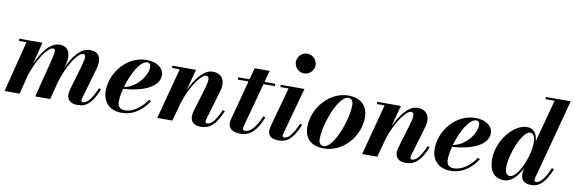

<svg xmlns="http://www.w3.org/2000/svg" viewBox="-54 -1192 4882 1634"><g transform="rotate(10 2387.0 -375.0)"><path d="M408.5 0 446.5 -149C488.5 -296 572 -426.5 620.5 -426.5C647 -426.5 642.5 -390.5 618.5 -308L562 -114.5C558 -101 554 -82.5 554 -68C554 -22.5 581 10 645.5 10C724 10 771.5 -35.5 820 -156L801 -162C755.5 -53 716 -21.5 685.5 -21.5C677 -21.5 672 -27.5 672 -35C672 -42 674 -51 676 -58L751.5 -319.5C775 -400.5 760.5 -469.5 670.5 -469.5C589 -469.5 525.5 -384 480.5 -281L490.5 -319.5C511 -400.5 490 -469.5 408 -469.5C327 -469.5 259 -377 212 -269L260 -460H60V-440.5H125.5L14 0H144L182 -151C224 -297.5 311 -428 359 -428C386 -428 377.5 -391.5 357.5 -308L279 0Z M987 -81C987 -112 993.5 -151.5 1004 -193C1188 -205 1309.5 -268 1309.5 -363C1309.5 -423 1254 -470 1159.5 -470C994 -470 861.5 -314.5 861.5 -150C861.5 -60 916.5 10 1025 10C1136.5 10 1209 -58.5 1256 -129.5L1238.5 -140.5C1188.5 -65 1117 -15.5 1049 -15.5C1012.5 -15.5 987 -32.5 987 -81ZM1169.5 -450.5C1191.5 -450.5 1199 -434 1199 -413.5C1199 -342.5 1118 -228 1008.5 -210C1041.5 -325.5 1106.5 -450.5 1169.5 -450.5Z M1450 -440.5 1333.5 0H1464.5L1504.5 -149C1549 -301.5 1638.5 -426 1681.5 -426C1713 -426 1712 -390.5 1689 -313L1629 -113.5C1625 -100.5 1621 -81.5 1621 -67C1621 -19 1650.5 10 1711 10C1788.5 10 1840.5 -35.5 1889.5 -156L1870.5 -162C1831 -68.5 1794 -27 1758 -27C1748 -27 1743.5 -33 1743.5 -44C1743.5 -49 1745 -57.5 1746.5 -63L1822.5 -319.5C1848 -404.5 1815.5 -469.5 1731 -469.5C1655 -469.5 1586.5 -379.5 1538.5 -276.5L1587.5 -460H1383.5V-440.5Z M2239.5 -163 2220 -169C2174 -58.5 2125.5 -21.5 2089 -21.5C2074.5 -21.5 2067.5 -28 2067.5 -38.5C2067.5 -47.5 2070 -56.5 2072 -64L2174 -440H2271.5V-460H2179L2206.5 -560H2076.5L2049.5 -460H1951.5V-440H2044.5L1960 -122.5C1954.5 -102.5 1948.5 -79 1948.5 -63.5C1948.5 -26.5 1975.5 10 2052.5 10C2140.5 10 2191.5 -48 2239.5 -163Z M2412.5 -675C2412.5 -629.5 2449 -589.5 2497 -589.5C2545 -589.5 2582.5 -629.5 2582.5 -675C2582.5 -720.5 2545 -760 2497 -760C2449 -760 2412.5 -720.5 2412.5 -675ZM2558.5 -156 2539.5 -162C2493 -54.5 2456.5 -23 2425.5 -23C2415 -23 2411 -30 2411 -39C2411 -44 2412 -50.5 2413.5 -56L2524.5 -460H2320V-440.5H2390.5L2298 -103.5C2295 -92.5 2291 -76.5 2291 -59C2291 -17.5 2318 10 2382.5 10C2463.5 10 2510.5 -40.5 2558.5 -156Z M2773 10C2939 10 3073.5 -145 3073.5 -310C3073.5 -410 3011 -470 2902.5 -470C2744 -470 2604.5 -314.5 2604.5 -147C2604.5 -47 2664.5 10 2773 10ZM2770.5 -9.5C2739.5 -9.5 2726 -30.5 2726 -64.5C2726 -198.5 2823 -450 2904.5 -450C2935.5 -450 2949 -429 2949 -395C2949 -261 2852 -9.5 2770.5 -9.5Z M3220.5 -440.5 3104 0H3235L3275 -149C3319.5 -301.5 3409 -426 3452 -426C3483.5 -426 3482.5 -390.5 3459.5 -313L3399.5 -113.5C3395.5 -100.5 3391.5 -81.5 3391.5 -67C3391.5 -19 3421 10 3481.5 10C3559 10 3611 -35.5 3660 -156L3641 -162C3601.5 -68.5 3564.5 -27 3528.5 -27C3518.5 -27 3514 -33 3514 -44C3514 -49 3515.5 -57.5 3517 -63L3593 -319.5C3618.5 -404.5 3586 -469.5 3501.5 -469.5C3425.5 -469.5 3357 -379.5 3309 -276.5L3358 -460H3154V-440.5Z M3829.5 -81C3829.5 -112 3836 -151.5 3846.5 -193C4030.5 -205 4152 -268 4152 -363C4152 -423 4096.5 -470 4002 -470C3836.5 -470 3704 -314.5 3704 -150C3704 -60 3759 10 3867.5 10C3979 10 4051.5 -58.5 4098.5 -129.5L4081 -140.5C4031 -65 3959.5 -15.5 3891.5 -15.5C3855 -15.5 3829.5 -32.5 3829.5 -81ZM4012 -450.5C4034 -450.5 4041.5 -434 4041.5 -413.5C4041.5 -342.5 3960.5 -228 3851 -210C3884 -325.5 3949 -450.5 4012 -450.5Z M4734.5 -156 4715.5 -162C4669 -54.5 4632.5 -23 4602 -23C4590.5 -23 4587 -30.5 4587 -38.5C4587 -43 4587.5 -48 4589 -54L4774 -750H4560V-730.5H4638.5L4540 -363.5C4535.5 -428.5 4505.5 -470 4449 -470C4328.5 -470 4200.5 -305.5 4200.5 -152.5C4200.5 -54 4239.5 10 4331.5 10C4397 10 4448 -50 4483.5 -123L4478.5 -97.5C4476.5 -87.5 4476 -76 4476 -69C4476 -20 4503.5 10 4564.5 10C4639 10 4686.5 -40.5 4734.5 -156ZM4525.5 -347.5C4525.5 -226.5 4441.5 -34 4374 -34C4345.5 -34 4331 -59 4331 -102C4331 -219 4415.5 -427.5 4481 -427.5C4511.5 -427.5 4525.5 -396.5 4525.5 -347.5Z"/></g></svg>

Font: Bodoni* 11pt
Style: Bold Italic
Weight: 700
Italic angle: -13°
Version: Version 2.3